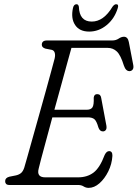

<svg xmlns="http://www.w3.org/2000/svg" viewBox="-20 -896 666 930"><path d="M358 0H25.5Q14 0 9.2 -5.5Q4.5 -11 5 -19Q5 -34.5 25 -40L57.5 -46.5Q72.5 -50 82 -58Q91.5 -66 97.5 -84Q101 -95.5 111.8 -133.8Q122.5 -172 137.8 -226.5Q153 -281 170 -341.2Q187 -401.5 202.5 -457.5Q218 -513.5 229.2 -555Q240.5 -596.5 244.5 -612Q248.5 -628.5 245.2 -640Q242 -651.5 231 -654.5L200 -660.5Q182.5 -666 182.5 -679Q182.5 -700 207.5 -700H523.5Q541.5 -700 554.8 -709Q568 -718 580.5 -718Q599 -718 604 -692.5L625.5 -581Q628 -567 623 -559.8Q618 -552.5 609 -551.5Q589.5 -550 580 -578.5Q564.5 -629 546 -646.5Q527.5 -664 502.5 -664H326Q319.5 -641.5 306.8 -594.8Q294 -548 277.5 -487.8Q261 -427.5 243.5 -364.5H401Q420 -364.5 427.8 -376Q435.5 -387.5 434 -423Q436 -440 450.5 -440Q460 -440 464.5 -435Q469 -430 470 -422.5L495.5 -286.5Q497.5 -272.5 492.2 -266Q487 -259.5 478.5 -259.5Q463 -259.5 456.5 -279Q447.5 -310.5 436.8 -319Q426 -327.5 406 -327.5H233.5Q217.5 -268 203.2 -215.2Q189 -162.5 179.2 -126.2Q169.5 -90 167.5 -80Q156 -37 199 -37H358Q402.5 -37 433 -60Q463.5 -83 487 -145.5Q496 -164 508.5 -164Q525 -164 524.5 -141Q522 -101 504.5 -65.8Q487 -30.5 461.8 -8.2Q436.5 14 409.5 14Q396 14 385 7Q374 0 358 0ZM424.5 -791.5Q482 -791.5 525 -863.5Q534 -875.5 542.5 -875.5Q556.5 -875.5 550.5 -857Q535 -806 496.8 -774.5Q458.5 -743 412 -743Q365 -743 343.8 -775Q322.5 -807 333.5 -857.5Q337.5 -875.5 351 -875.5Q359.5 -875.5 362 -863.5Q364.5 -791.5 424.5 -791.5Z"/></svg>

Font: Fraunces 72pt S100 Light
Style: Italic
Weight: 300
Italic angle: -16°
Version: Version 1.000; ttfautohint (v1.8.3)